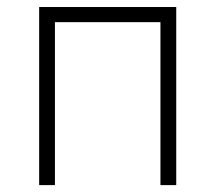

<svg xmlns="http://www.w3.org/2000/svg" viewBox="-20 -538 626 558"><path d="M93.8 0V-517.6H492.2V0H446.3V-473.6H139.6V0Z"/></svg>

Font: Caskaydia Cove ExtraLight
Style: Regular
Weight: 200
Monospace: yes
Designer: Aaron Bell
Foundry: Saja Typeworks
Version: Version 4.300; ttfautohint (v1.8.3)